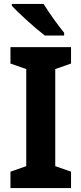

<svg xmlns="http://www.w3.org/2000/svg" viewBox="-20 -953 413 973"><path d="M201 -933H40V-924C73 -887 162 -807 207 -773H305V-787C276 -822 227 -890 201 -933ZM340 0V-83L260 -111V-603L340 -631V-714H33V-631L113 -603V-111L33 -83V0Z"/></svg>

Font: Noto Sans Devanagari SemiCondensed
Style: Bold
Weight: 700
Width: 4
Designer: Jelle Bosma - Monotype Design Team
Foundry: Monotype Imaging Inc.
Version: Version 2.004